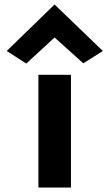

<svg xmlns="http://www.w3.org/2000/svg" viewBox="-20 -825 491 855"><path d="M10 -598 97 -542 223 -658 351 -543 438 -598 223 -805ZM296 10V-492H151V10Z"/></svg>

Font: Bluebird
Style: SfBdNrw
Weight: 700
Designer: Jasper
Foundry: Cannot Into Space Fonts
Version: Version 0.98